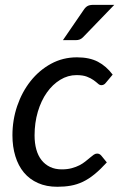

<svg xmlns="http://www.w3.org/2000/svg" viewBox="-20 -744 480 772"><path d="M409.5 -91Q383.5 -62.5 360.2 -43.5Q337 -24.5 313.5 -13.2Q290 -2 264.8 2.5Q239.5 7 210.5 7Q166.5 7 132.8 -8Q99 -23 76.2 -50.2Q53.5 -77.5 41.8 -115.8Q30 -154 30 -200Q30 -261.5 49.2 -318Q68.5 -374.5 103 -418Q137.5 -461.5 185 -487.5Q232.5 -513.5 289.5 -513.5Q339.5 -513.5 373.5 -495.8Q407.5 -478 433 -444L405 -410.5Q402 -406.5 397.5 -404Q393 -401.5 387.5 -401.5Q380.5 -401.5 373.8 -407.8Q367 -414 356.2 -421.8Q345.5 -429.5 329.2 -435.8Q313 -442 287.5 -442Q253 -442 222.2 -423.2Q191.5 -404.5 168.5 -372Q145.5 -339.5 132.2 -295Q119 -250.5 119 -199.5Q119 -168.5 126 -143.2Q133 -118 147 -100.2Q161 -82.5 181.2 -72.8Q201.5 -63 228.5 -63Q251 -63 268.5 -67.8Q286 -72.5 299.5 -79.5Q313 -86.5 323.2 -94.8Q333.5 -103 341.8 -110Q350 -117 356.8 -121.8Q363.5 -126.5 370.5 -126.5Q380.5 -126.5 387.5 -118L409.5 -91ZM439.5 -724.5 315.5 -596Q308.5 -588.5 301.2 -585.5Q294 -582.5 284 -582.5H233L316 -703.5Q323 -714.5 331.5 -719.5Q340 -724.5 355.5 -724.5Z"/></svg>

Font: LatoHex
Style: Italic
Weight: 400
Italic angle: -7°
Designer: Lukasz Dziedzic
Foundry: tyPoland Lukasz Dziedzic
Version: Version 1.104; Western+Polish opensource